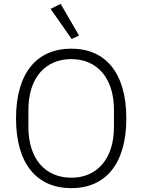

<svg xmlns="http://www.w3.org/2000/svg" viewBox="-20 -962 737 994"><path d="M351 -760 389 -778 294 -942 242 -916ZM349 12C526 12 634 -113 634 -349C634 -585 526 -710 349 -710C171 -710 63 -585 63 -349C63 -113 171 12 349 12ZM349 -42C215 -42 127 -139 127 -305V-393C127 -559 215 -656 349 -656C482 -656 570 -559 570 -393V-305C570 -139 482 -42 349 -42Z"/></svg>

Font: IBM Plex Arabic Light
Style: Regular
Weight: 300
Designer: Mike Abbink, Paul van der Laan, Pieter van Rosmalen, Wael Morcos, Khajak Apelian
Foundry: Bold Monday
Version: Version 1.0